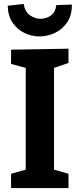

<svg xmlns="http://www.w3.org/2000/svg" viewBox="-20 -950 402 970"><path d="M326 -632 253 -607V-93L326 -72V0H36V-72L110 -93V-607L36 -627V-699L326 -704ZM180 -766Q140 -766 103.5 -783.5Q67 -801 43.5 -835.5Q20 -870 19 -921L100 -930Q105 -892 130.5 -873.5Q156 -855 185 -855Q214 -855 237.5 -872Q261 -889 264 -924L343 -927Q344 -875 320.5 -839Q297 -803 259 -784.5Q221 -766 180 -766Z"/></svg>

Font: Bitter
Style: Bold
Weight: 700
Designer: Sol Matas, and Bitter project Authors
Foundry: Sol Matas
Version: Version 2.001